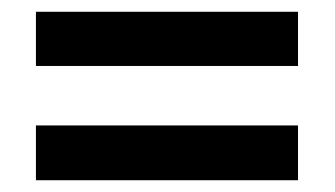

<svg xmlns="http://www.w3.org/2000/svg" viewBox="-20 -581 569 326"><path d="M41 -469V-561H486V-469ZM41 -275V-368H486V-275Z"/></svg>

Font: Noto Sans Telugu UI SemiCondensed SemiBold
Style: Regular
Weight: 600
Width: 4
Designer: Jelle Bosma - Monotype Design Team
Foundry: Monotype Imaging Inc.
Version: Version 2.005; ttfautohint (v1.8.4.7-5d5b)